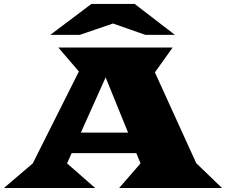

<svg xmlns="http://www.w3.org/2000/svg" viewBox="-49 -937 1127 957"><path d="M406.7 -917.5H622.1L822.8 -763.2H675.8L514.2 -819.8L348.6 -763.2H201.7ZM114.3 -122.6 344.2 -580.6 241.7 -700.2H811.5L723.1 -576.2L929.2 -123.5L1057.6 0H544.9L651.4 -122.6L630.4 -173.8H308.1L285.2 -122.6L425.3 0H-29.3ZM589.4 -275.9 477.5 -551.3 354 -275.9Z"/></svg>

Font: Goblin One
Style: Regular
Weight: 400
Designer: Riccardo De Franceschi
Foundry: Sorkin Type Co.
Version: Version 1.001